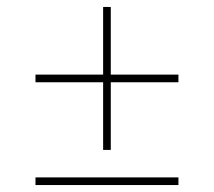

<svg xmlns="http://www.w3.org/2000/svg" viewBox="-20 -532 615 552"><path d="M82 -317.5H276.5V-512H298.5V-317.5H493V-295.5H298.5V-101H276.5V-295.5H82ZM82 -22H493V0H82Z"/></svg>

Font: Newsreader Display ExtraLight
Style: Regular
Weight: 275
Designer: Hugues Gentile
Foundry: Production Type
Version: Version 1.002